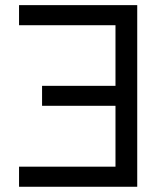

<svg xmlns="http://www.w3.org/2000/svg" viewBox="-20 -713 626 733"><path d="M503.9 0H52.7V-76.7H420.9V-309.1H140.6V-385.3H420.9V-616.7H52.7V-693.4H503.9Z"/></svg>

Font: Cascadia Code NF SemiLight
Style: Regular
Weight: 350
Monospace: yes
Designer: Aaron Bell
Foundry: Saja Typeworks
Version: Version 2404.023; ttfautohint (v1.8.4)